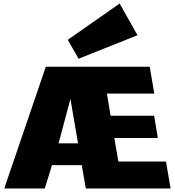

<svg xmlns="http://www.w3.org/2000/svg" viewBox="-20 -1065 991 1085"><path d="M274 -132 233 0H4L239 -688H826L852 -536H584L605 -411H851L872 -285H626L649 -152H918L944 0H465L442 -132ZM378 -506 311 -255H421ZM424 -733 363 -840 656 -1045 757 -866Z"/></svg>

Font: Paytone One
Style: Regular
Weight: 400
Designer: Vernon Adams
Foundry: Vernon Adams
Version: Version 1.002; ttfautohint (v1.8.4.7-5d5b);gftools[0.9.23]